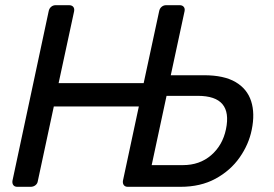

<svg xmlns="http://www.w3.org/2000/svg" viewBox="-20 -720 1056 740"><path d="M46.6 0Q36.4 0 31.6 -6.3Q26.7 -12.6 27.9 -22.9L167.5 -676.3Q169.5 -687.3 177 -693.6Q184.4 -700 194.6 -700H246Q257 -700 262.3 -693.6Q267.6 -687.3 265.6 -676.3L205.9 -399.6H533.7L593.3 -676.3Q595.3 -687.3 602.8 -693.6Q610.3 -700 620.4 -700H672.6Q682.8 -700 688.1 -693.6Q693.4 -687.3 691.4 -677.1L638.2 -430H766.6Q843.2 -430 888 -403.7Q932.7 -377.4 947.9 -330.2Q963.2 -282.9 950.2 -219.8Q938.9 -163.4 903.4 -112.8Q867.9 -62.3 810.6 -31.2Q753.2 0 675.9 0H472.4Q462.3 0 457.4 -6.4Q452.5 -12.7 453.7 -22.9L515.1 -309.6H187.4L125.9 -22.9Q124.7 -12.7 116.9 -6.4Q109 0 98 0ZM564.6 -83.6H684.9Q749.5 -83.6 793.7 -121.7Q838 -159.9 850.9 -221.9Q864.3 -286.3 837.4 -318.4Q810.6 -350.6 742.2 -350.6H621.9Z"/></svg>

Font: Rubik Light
Style: Italic
Weight: 300
Italic angle: -12°
Designer: Hubert and Fischer
Foundry: Hubert and Fischer
Version: Version 2.300;gftools[0.9.30]